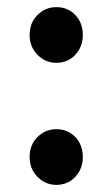

<svg xmlns="http://www.w3.org/2000/svg" viewBox="-20 -506 315 538"><path d="M138 -330Q107 -330 85 -352.5Q63 -375 63 -408Q63 -442 85 -464Q107 -486 138 -486Q170 -486 191 -464Q212 -442 212 -408Q212 -375 191 -352.5Q170 -330 138 -330ZM138 12Q107 12 85 -10.5Q63 -33 63 -66Q63 -100 85 -122Q107 -144 138 -144Q170 -144 191 -122Q212 -100 212 -66Q212 -33 191 -10.5Q170 12 138 12Z"/></svg>

Font: Source Sans 3 SemiBold
Style: Regular
Weight: 600
Designer: Paul D. Hunt
Foundry: Adobe
Version: Version 3.046;hotconv 1.0.118;makeotfexe 2.5.65603